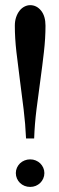

<svg xmlns="http://www.w3.org/2000/svg" viewBox="-20 -716 233 752"><path d="M82 -173.8Q79.6 -230 72.5 -288.1Q65.4 -346.2 57.9 -402.8Q50.3 -459.5 44.2 -513.2Q38.1 -566.9 38.1 -615.2Q38.1 -633.8 43.2 -648.7Q48.3 -663.6 56.6 -674.1Q64.9 -684.6 75.9 -690.2Q86.9 -695.8 98.1 -695.8Q123.5 -695.8 140.9 -674.3Q158.2 -652.8 158.2 -615.2Q158.2 -566.9 152.1 -513.2Q146 -459.5 138.2 -402.8Q130.4 -346.2 123 -288.1Q115.7 -230 113.8 -173.8ZM98.1 -91.8Q109.9 -91.8 119.9 -87.6Q129.9 -83.5 137.5 -76.2Q145 -68.8 149.4 -59.1Q153.8 -49.3 153.8 -38.1Q153.8 -26.9 149.4 -16.8Q145 -6.8 137.5 0.5Q129.9 7.8 119.9 12Q109.9 16.1 98.1 16.1Q86.4 16.1 76.2 12Q65.9 7.8 58.3 0.5Q50.8 -6.8 46.4 -16.8Q42 -26.9 42 -38.1Q42 -49.3 46.4 -59.1Q50.8 -68.8 58.3 -76.2Q65.9 -83.5 76.2 -87.6Q86.4 -91.8 98.1 -91.8Z"/></svg>

Font: Chandrasa
Style: Regular
Weight: 400
Designer: R.S. Wihananto
Foundry: R.S. Wihananto
Version: Version 2.0.1